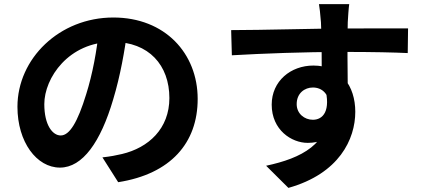

<svg xmlns="http://www.w3.org/2000/svg" viewBox="-20 -826 2040 920"><path d="M591.4 -685.5 454.5 -689.1C444.7 -584.6 423 -469.9 393.2 -375.2C351.9 -240.1 313.3 -176.9 270.9 -176.9C232.2 -176.9 192.3 -225.9 192.3 -326.9C192.3 -452 308.4 -625.2 520.8 -625.2C693.5 -625.2 791.6 -513.2 791.6 -356.2C791.6 -209.5 691.8 -118.1 564.4 -88C537.4 -81.6 509.1 -76.1 470.8 -71.9L546.3 47C798.2 7.6 927.2 -141.3 927.2 -351.9C927.2 -570.1 770.6 -742.1 523.1 -742.1C264.2 -742.1 63.6 -544.8 63.6 -314.2C63.6 -145.2 155.9 -22.9 267.3 -22.9C376.1 -22.9 462.4 -146.5 522 -348.5C557.8 -466.9 577 -583.4 591.4 -685.5Z M1653.3 -806.1H1508.4C1511 -793.5 1514.7 -759.6 1517.9 -719.3C1521.6 -666.7 1521.9 -474.8 1521.9 -412.9L1646.6 -370.9C1645.6 -450.7 1643.6 -654.5 1646.4 -720.1C1647.1 -736.1 1650.7 -789.9 1653.3 -806.1ZM1087.6 -681.7 1091 -561.1C1241.7 -569.7 1440.5 -577.2 1622 -577.2C1769.6 -577.2 1871.2 -574.7 1933.7 -571.7L1935.3 -689.8C1879.9 -690.6 1727.9 -689.5 1625.7 -689.5C1500.4 -689.5 1236.9 -681.8 1087.6 -681.7ZM1629.2 -385.8 1535.9 -411.1C1567.9 -292.9 1526.6 -252.1 1479.2 -252.1C1438.9 -252.1 1401.6 -281.3 1401.6 -327C1401.6 -379.8 1440.3 -406.7 1479 -406.7C1523.7 -406.7 1558.8 -376 1558.8 -310.7C1558.8 -135.6 1425.2 -68.1 1255.1 -31.8L1361.9 74.3C1605.5 5.9 1682.4 -159.5 1682.4 -290.2C1682.4 -414.3 1613.1 -511.9 1481.7 -511.9C1373.2 -511.9 1281.9 -437.7 1281.9 -324.6C1281.9 -202.9 1377.3 -141.4 1454.3 -141.4C1569.8 -141.4 1629.2 -222.3 1629.2 -385.8Z"/></svg>

Font: Source Han Sans JP VF
Style: Regular
Weight: 250
Designer: Ryoko NISHIZUKA 西塚涼子 (kana, bopomofo & ideographs); Paul D. Hunt (Latin, Greek & Cyrillic); Sandoll Communications 산돌커뮤니
Foundry: Adobe
Version: Version 2.004;hotconv 1.0.118;makeotfexe 2.5.65603